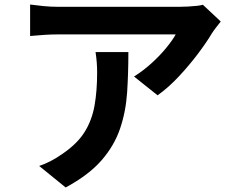

<svg xmlns="http://www.w3.org/2000/svg" viewBox="-20 -772 1040 848"><path d="M955 -677Q947 -667 935 -651.5Q923 -636 916 -625Q893 -586 855 -535.5Q817 -485 771 -435.5Q725 -386 676 -351L572 -434Q612 -459 649.5 -493Q687 -527 715 -561.5Q743 -596 756 -620H235Q204 -620 176 -618Q148 -616 113 -613V-752Q142 -748 173 -745Q204 -742 235 -742H774Q788 -742 808.5 -743Q829 -744 848 -746Q867 -748 876 -751ZM547 -542Q547 -449 541.5 -364.5Q536 -280 510.5 -204.5Q485 -129 428.5 -64Q372 1 270 56L153 -39Q177 -47 203.5 -60.5Q230 -74 258 -94Q322 -138 354 -189.5Q386 -241 397.5 -305.5Q409 -370 409 -452Q409 -497 402 -542Z"/></svg>

Font: Chiron Sans HK TT
Style: Bold
Weight: 700
Designer: Ryoko NISHIZUKA 西塚涼子 (kana, bopomofo & ideographs); Paul D. Hunt (Latin, Greek & Cyrillic); Sandoll Communications 산돌커뮤니
Foundry: Adobe
Version: Version 2.022;hotconv 1.0.109;makeotfexe 2.5.65596